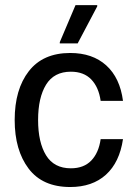

<svg xmlns="http://www.w3.org/2000/svg" viewBox="-20 -720 532 752"><path d="M255 12.5Q146.7 12.5 92.1 -59.6Q37.5 -131.7 37.5 -250Q37.5 -370 92.9 -441.2Q148.3 -512.5 255 -512.5Q342.5 -512.5 396.2 -463.8Q450 -415 461.7 -325H374.2Q366.7 -378.3 337.5 -408.8Q308.3 -439.2 257.5 -439.2Q191.7 -439.2 160.4 -388.3Q129.2 -337.5 129.2 -250Q129.2 -162.5 160.4 -111.7Q191.7 -60.8 257.5 -60.8Q308.3 -60.8 337.5 -91.2Q366.7 -121.7 374.2 -175H461.7Q448.3 -84.2 395 -35.8Q341.7 12.5 255 12.5ZM214.2 -550V-555L275.8 -700H360.8V-695L284.2 -550Z"/></svg>

Font: Familjen Grotesk GF
Style: Regular
Weight: 400
Designer: Anders Wikstroem, Jonas Baeckman, Matilda Gysing, Kristian Moeller
Foundry: Familjen STHLM AB
Version: Version 2.000; Beta; Release 4; Build 6